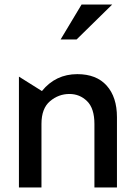

<svg xmlns="http://www.w3.org/2000/svg" viewBox="-20 -832 601 852"><path d="M323 -503Q227 -503 166 -428L64 -492V0H164V-282Q164 -351 202 -383Q240 -415 288 -415Q334 -415 366.5 -383Q399 -351 399 -282V0H499V-312Q499 -401 453.5 -452Q408 -503 323 -503ZM249 -657H320L478 -812H342Z"/></svg>

Font: Geom
Style: Regular
Weight: 400
Version: Version 1.102